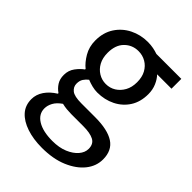

<svg xmlns="http://www.w3.org/2000/svg" viewBox="-209 -600 925 925"><g transform="rotate(45 253.0 -138.0)"><path d="M246 223Q187 223 141 207.5Q95 192 69.5 163.5Q44 135 44 93Q44 61 63 33Q82 5 116 -16V-20Q97 -33 84.5 -52.5Q72 -72 72 -100Q72 -131 89.5 -154.5Q107 -178 126 -191V-195Q102 -214 82 -248Q62 -282 62 -325Q62 -379 87.5 -418Q113 -457 155 -478Q197 -499 246 -499Q267 -499 284.5 -495.5Q302 -492 316 -487H486V-420H388Q404 -404 415 -378.5Q426 -353 426 -323Q426 -270 402 -232.5Q378 -195 337 -174.5Q296 -154 246 -154Q229 -154 210.5 -158.5Q192 -163 175 -170Q162 -160 153.5 -147Q145 -134 145 -114Q145 -92 163 -77.5Q181 -63 229 -63H323Q408 -63 451 -35Q494 -7 494 54Q494 100 463.5 138Q433 176 377.5 199.5Q322 223 246 223ZM258 164Q304 164 337.5 150Q371 136 390 114Q409 92 409 67Q409 34 384.5 21Q360 8 313 8H231Q217 8 200.5 6.5Q184 5 168 1Q142 19 131 39.5Q120 60 120 80Q120 119 157 141.5Q194 164 258 164ZM246 -212Q274 -212 296.5 -226Q319 -240 333 -265Q347 -290 347 -325Q347 -360 333.5 -384.5Q320 -409 297 -422.5Q274 -436 246 -436Q204 -436 175 -407Q146 -378 146 -325Q146 -290 159.5 -265Q173 -240 196 -226Q219 -212 246 -212Z"/></g></svg>

Font: Assistant Medium
Style: Regular
Weight: 500
Designer: Hebrew By Ben Nathan, Latin by Paul Hunt
Version: Version 3.000